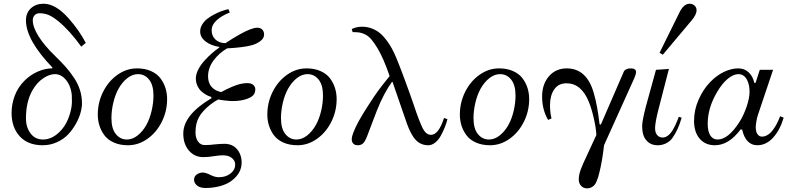

<svg xmlns="http://www.w3.org/2000/svg" viewBox="-20 -782 4306 1044"><path d="M43 -168Q43 -216.8 60.8 -263.2Q78.6 -309.6 115.2 -345.2Q146 -375.5 185.5 -392.8Q225.1 -410.2 263.7 -410.2L265.6 -414.1Q121.1 -564.5 121.1 -671.4Q121.1 -711.9 147.9 -736.8Q174.8 -761.7 216.8 -761.7Q283.2 -761.7 354 -681.2Q412.1 -615.2 446.3 -548.8L421.9 -528.3Q359.4 -615.2 297.9 -666Q266.6 -691.4 243.9 -700.7Q221.2 -710 194.3 -710Q178.2 -710 168.2 -699Q158.2 -688 158.2 -671.9Q158.2 -634.8 189.7 -584.5Q221.2 -534.2 279.8 -477.5Q313.5 -444.8 336.7 -418.7Q359.9 -392.6 381.8 -359.9Q403.8 -327.1 414.8 -292.2Q425.8 -257.3 425.8 -219.7Q425.8 -196.8 417.7 -168Q409.7 -139.2 392.1 -107.9Q374.5 -76.7 350.3 -51Q326.2 -25.4 289.8 -8.8Q253.4 7.8 211.9 7.8Q132.3 7.8 87.6 -40.5Q43 -88.9 43 -168ZM121.1 -137.7Q121.1 -90.3 146 -56.9Q170.9 -23.4 213.9 -23.4Q268.6 -23.4 315.4 -77.1Q342.3 -108.4 356.7 -151.9Q371.1 -195.3 371.1 -229.5Q371.1 -252 370.4 -264.6Q369.6 -277.3 364.3 -297.6Q358.9 -317.9 348.6 -334Q319.8 -378.9 278.3 -378.9Q248.5 -378.9 214.6 -356Q180.7 -333 156.7 -291.5Q121.1 -229.5 121.1 -137.7Z M511.7 -159.2Q511.7 -224.6 540.5 -282.5Q569.3 -340.3 618.7 -375.2Q668 -410.2 724.6 -410.2Q768.1 -410.2 801 -395.5Q834 -380.9 852.3 -356.4Q870.6 -332 879.6 -303.5Q888.7 -274.9 888.7 -243.2Q888.7 -177.7 859.9 -119.9Q831.1 -62 781.7 -27.1Q732.4 7.8 675.8 7.8Q632.3 7.8 599.4 -6.8Q566.4 -21.5 548.1 -45.9Q529.8 -70.3 520.8 -98.9Q511.7 -127.4 511.7 -159.2ZM585.9 -139.6Q585.9 -82.5 609.9 -53Q633.8 -23.4 669.9 -23.4Q700.2 -23.4 728 -45.2Q755.9 -66.9 776.4 -103.5Q794.4 -136.7 804.4 -179.4Q814.5 -222.2 814.5 -262.7Q814.5 -319.8 790.5 -349.4Q766.6 -378.9 730.5 -378.9Q700.2 -378.9 672.4 -357.2Q644.5 -335.4 624 -298.8Q606 -265.6 595.9 -222.9Q585.9 -180.2 585.9 -139.6Z M976.6 -55.7Q976.6 -157.2 1129.9 -248L1128.9 -254.9Q1116.2 -258.3 1102.8 -265.6Q1089.4 -272.9 1075.7 -284.9Q1062 -296.9 1053.5 -315.4Q1044.9 -334 1044.9 -355.5Q1044.9 -378.4 1058.3 -404.5Q1071.8 -430.7 1092.8 -453.4Q1113.8 -476.1 1133.5 -493.4Q1153.3 -510.7 1171.9 -522.9L1172.9 -526.9Q1128.4 -533.2 1098.4 -556.2Q1068.4 -579.1 1068.4 -610.8Q1068.4 -630.4 1079.1 -648.2Q1089.8 -666 1106.2 -679Q1122.6 -691.9 1143.8 -703.1Q1165 -714.4 1184.1 -721.2Q1203.1 -728 1221.7 -732.4L1229.5 -713.9Q1186 -697.3 1158.4 -672.1Q1130.9 -647 1130.9 -617.7Q1130.9 -585.9 1151.9 -566.7Q1172.9 -547.4 1206.1 -547.4Q1240.7 -570.8 1285.6 -596.2Q1348.6 -631.3 1379.4 -631.3Q1396.5 -631.3 1406.2 -621.1Q1416 -610.8 1416 -593.8Q1416 -573.2 1394.5 -557.6Q1373 -542 1345.7 -535.2Q1303.2 -523.9 1214.8 -519Q1169.9 -492.7 1140.6 -452.4Q1111.3 -412.1 1111.3 -367.2Q1111.3 -331.5 1130.4 -309.8Q1149.4 -288.1 1182.6 -281.2Q1210.4 -296.9 1242.7 -310.5Q1288.1 -330.1 1324.2 -330.1Q1347.2 -330.1 1357.7 -319.8Q1368.2 -309.6 1368.2 -296.9Q1368.2 -278.8 1359.1 -266.8Q1350.1 -254.9 1326.2 -245.6Q1293 -232.4 1242.7 -232.4Q1230.5 -232.4 1204.6 -235.4Q1178.7 -238.3 1167 -241.2Q1147.9 -231.9 1122.1 -211.9Q1082.5 -180.2 1062.7 -146.5Q1043 -112.8 1043 -62.5Q1043 -31.2 1056.9 -12.2Q1070.8 6.8 1092.8 6.8Q1122.1 6.8 1149.4 2.9Q1181.6 0 1201.2 0Q1243.7 0 1268.8 29.3Q1293.9 58.6 1293.9 102.1Q1293.9 159.2 1240.2 200.2Q1214.8 219.7 1176.5 230Q1138.2 240.2 1098.6 240.2Q1069.3 240.2 1053.7 228.5Q1035.2 214.4 1035.2 196.3Q1035.2 176.3 1050.3 166.3Q1065.4 156.2 1083 156.2Q1098.6 156.2 1127.9 170.9Q1149.4 181.6 1170.9 181.6Q1208 181.6 1233.9 161.1Q1258.8 141.6 1258.8 112.8Q1258.8 91.8 1241 77.1Q1223.1 62.5 1191.4 62.5Q1172.4 62.5 1141.6 67.4Q1113.8 72.3 1085 72.3Q1038.1 72.3 1007.3 36.9Q976.6 1.5 976.6 -55.7Z M1433.6 -159.2Q1433.6 -224.6 1462.4 -282.5Q1491.2 -340.3 1540.5 -375.2Q1589.8 -410.2 1646.5 -410.2Q1689.9 -410.2 1722.9 -395.5Q1755.9 -380.9 1774.2 -356.4Q1792.5 -332 1801.5 -303.5Q1810.5 -274.9 1810.5 -243.2Q1810.5 -177.7 1781.7 -119.9Q1752.9 -62 1703.6 -27.1Q1654.3 7.8 1597.7 7.8Q1554.2 7.8 1521.2 -6.8Q1488.3 -21.5 1470 -45.9Q1451.7 -70.3 1442.6 -98.9Q1433.6 -127.4 1433.6 -159.2ZM1507.8 -139.6Q1507.8 -82.5 1531.7 -53Q1555.7 -23.4 1591.8 -23.4Q1622.1 -23.4 1649.9 -45.2Q1677.7 -66.9 1698.2 -103.5Q1716.3 -136.7 1726.3 -179.4Q1736.3 -222.2 1736.3 -262.7Q1736.3 -319.8 1712.4 -349.4Q1688.5 -378.9 1652.3 -378.9Q1622.1 -378.9 1594.2 -357.2Q1566.4 -335.4 1545.9 -298.8Q1527.8 -265.6 1517.8 -222.9Q1507.8 -180.2 1507.8 -139.6Z M1892.6 -24.4Q1892.6 -38.1 1900.4 -58.6Q1919.4 -111.8 1981.4 -207Q2013.2 -256.8 2035.9 -288.1Q2058.6 -319.3 2098.6 -368.2Q2065.9 -464.4 2032.2 -520.5Q2014.6 -549.8 1999.5 -567.4Q1984.4 -585 1967.5 -593.8Q1950.7 -602.5 1935.8 -605Q1920.9 -607.4 1897.5 -607.4L1892.6 -624Q1917.5 -636.7 1948.7 -636.7Q1977.1 -636.7 2002.2 -627Q2027.3 -617.2 2045.9 -601.8Q2064.5 -586.4 2081.5 -563.5Q2098.6 -540.5 2110.6 -518.6Q2122.6 -496.6 2134.3 -468.8Q2150.4 -430.7 2181.9 -345.7Q2213.4 -260.7 2229.5 -212.4Q2261.7 -116.2 2279.5 -82.5Q2297.4 -48.8 2323.7 -48.8Q2364.7 -48.8 2394.5 -140.6L2413.1 -133.8Q2407.2 -111.3 2398.4 -89.4Q2389.6 -67.4 2377 -44.2Q2364.3 -21 2346.2 -6.6Q2328.1 7.8 2308.6 7.8Q2268.6 7.8 2241.2 -20.5Q2213.9 -48.8 2191.4 -113.3L2114.3 -336.9H2111.3Q2065.4 -272.5 2029.3 -180.7L1975.6 -40Q1964.8 -12.2 1953.9 -2.2Q1942.9 7.8 1925.8 7.8Q1909.2 7.8 1900.9 -1.2Q1892.6 -10.3 1892.6 -24.4Z M2480.5 -159.2Q2480.5 -224.6 2509.3 -282.5Q2538.1 -340.3 2587.4 -375.2Q2636.7 -410.2 2693.4 -410.2Q2736.8 -410.2 2769.8 -395.5Q2802.7 -380.9 2821 -356.4Q2839.4 -332 2848.4 -303.5Q2857.4 -274.9 2857.4 -243.2Q2857.4 -177.7 2828.6 -119.9Q2799.8 -62 2750.5 -27.1Q2701.2 7.8 2644.5 7.8Q2601.1 7.8 2568.1 -6.8Q2535.2 -21.5 2516.8 -45.9Q2498.5 -70.3 2489.5 -98.9Q2480.5 -127.4 2480.5 -159.2ZM2554.7 -139.6Q2554.7 -82.5 2578.6 -53Q2602.5 -23.4 2638.7 -23.4Q2668.9 -23.4 2696.8 -45.2Q2724.6 -66.9 2745.1 -103.5Q2763.2 -136.7 2773.2 -179.4Q2783.2 -222.2 2783.2 -262.7Q2783.2 -319.8 2759.3 -349.4Q2735.4 -378.9 2699.2 -378.9Q2668.9 -378.9 2641.1 -357.2Q2613.3 -335.4 2592.8 -298.8Q2574.7 -265.6 2564.7 -222.9Q2554.7 -180.2 2554.7 -139.6Z M2927.7 -256.8Q2927.7 -324.2 2964.8 -367.2Q3002 -410.2 3061.5 -410.2Q3170.9 -410.2 3209 -274.9Q3228.5 -208 3240.2 -106L3247.1 -104.5L3368.2 -383.8Q3371.6 -393.1 3375 -397.7Q3378.4 -402.3 3387.5 -406.2Q3396.5 -410.2 3411.1 -410.2Q3424.3 -410.2 3431.4 -404.8Q3438.5 -399.4 3438.5 -391.6Q3438.5 -377.9 3429.2 -357.4L3264.6 7.3Q3254.9 92.3 3240.2 151.4Q3235.8 169.4 3232.7 180.2Q3229.5 190.9 3223.9 204.3Q3218.3 217.8 3211.7 224.9Q3205.1 231.9 3195.1 237.1Q3185.1 242.2 3172.4 242.2Q3152.3 242.2 3139.6 228.3Q3127 214.4 3127 194.3Q3127 168.9 3137.9 139.4Q3148.9 109.9 3174.8 55.7L3222.7 -47.9Q3221.2 -84.5 3209 -137.9Q3196.8 -191.4 3182.1 -227.5Q3141.1 -329.1 3060.5 -329.1Q3016.1 -329.1 2993.4 -295.7Q2970.7 -262.2 2970.7 -210.9Q2970.7 -168 2979 -138.2L2960.4 -129.9Q2927.7 -185.5 2927.7 -256.8Z M3566.4 -495.1 3674.8 -714.8Q3698.2 -761.7 3729.5 -761.7Q3746.1 -761.7 3756.8 -751.5Q3767.6 -741.2 3767.6 -727.1Q3767.6 -702.1 3740.2 -670.4L3584 -484.4ZM3471.7 -97.7Q3471.7 -124 3491.7 -202.1L3546.9 -402.3L3617.2 -407.2L3560.1 -186Q3542 -115.2 3542 -85Q3542 -61 3553.2 -47.6Q3564.5 -34.2 3583 -34.2Q3611.8 -34.2 3636.2 -72.3Q3653.8 -100.1 3670.9 -147L3686.5 -142.1Q3667 -73.2 3634.8 -29.8Q3622.1 -12.7 3601.1 -2.4Q3580.1 7.8 3556.6 7.8Q3517.1 7.8 3495.1 -18.6Q3471.7 -43.5 3471.7 -97.7Z M3753.9 -124.5Q3753.9 -184.6 3778.8 -240.5Q3803.7 -296.4 3840.8 -335Q3877.4 -373 3917.7 -391.6Q3958 -410.2 3994.1 -410.2Q4027.8 -410.2 4050.8 -388.7Q4073.7 -367.2 4081.5 -331.5H4088.4L4111.3 -402.3H4183.6L4101.1 -156.7Q4096.2 -142.6 4092.8 -122.1Q4089.4 -101.6 4089.4 -91.8Q4089.4 -64.9 4099.1 -52Q4108.9 -39.1 4123 -39.1Q4140.1 -39.1 4156 -49.6Q4171.9 -60.1 4184.3 -77.6Q4196.8 -95.2 4205.6 -112.5Q4214.4 -129.9 4221.7 -149.9L4241.2 -142.1Q4221.7 -75.7 4184.1 -33.9Q4146.5 7.8 4097.2 7.8Q4066.4 7.8 4045.4 -14.2Q4024.4 -36.1 4015.6 -77.1L4007.3 -78.6Q3942.9 7.8 3867.2 7.8Q3814.9 7.8 3784.2 -28.3Q3753.9 -64 3753.9 -124.5ZM3828.1 -109.4Q3828.1 -67.4 3842.3 -45.4Q3856.4 -23.4 3881.8 -23.4Q3939.9 -23.4 4001 -119.1Q4023.4 -154.3 4039.6 -201.7Q4055.7 -249 4055.7 -283.2Q4055.7 -318.4 4043.9 -343.8Q4027.3 -378.9 3995.1 -378.9Q3968.3 -378.9 3937.5 -353.8Q3906.7 -328.6 3878.9 -281.2Q3828.1 -194.8 3828.1 -109.4Z"/></svg>

Font: Theano Modern
Style: Regular
Weight: 400
Designer: Alexey Kryukov
Version: Version 2.00